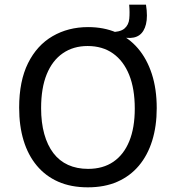

<svg xmlns="http://www.w3.org/2000/svg" viewBox="-20 -789 753 822"><path d="M523 -627 447 -635 448 -651Q494 -651 512.5 -666.5Q531 -682 533.5 -709Q536 -736 533 -769H605Q613 -718 605 -685.5Q597 -653 576.5 -638.5Q556 -624 523 -627ZM356 13Q284 13 229.5 -11Q175 -35 137.5 -80Q100 -125 81 -187.5Q62 -250 62 -328Q62 -442 100 -518.5Q138 -595 205 -634Q272 -673 357 -673Q424 -673 478 -650Q532 -627 570.5 -582Q609 -537 630 -472.5Q651 -408 651 -326Q651 -249 631.5 -186.5Q612 -124 574.5 -79.5Q537 -35 482.5 -11Q428 13 356 13ZM357 -66Q421 -66 465.5 -96.5Q510 -127 533.5 -184.5Q557 -242 557 -324Q557 -409 533 -468.5Q509 -528 464 -560Q419 -592 355 -592Q294 -592 249 -561Q204 -530 180 -471Q156 -412 156 -326Q156 -264 169.5 -215.5Q183 -167 208.5 -133.5Q234 -100 271.5 -83Q309 -66 357 -66Z"/></svg>

Font: Bricolage Grotesque 96pt ExtraBold
Style: Regular
Weight: 400
Version: Version 1.001;gftools[0.9.33.dev8+g029e19f]